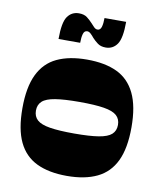

<svg xmlns="http://www.w3.org/2000/svg" viewBox="-81 -766 705 839"><g transform="rotate(10 272.0 -346.5)"><path d="M272 8Q192 8 138 -18Q84 -44 57 -100.5Q30 -157 30 -250Q30 -343 57.5 -400Q85 -457 139 -482.5Q193 -508 272 -508Q352 -508 405.5 -482.5Q459 -457 486.5 -400Q514 -343 514 -250Q514 -157 487 -100.5Q460 -44 406 -18Q352 8 272 8ZM272 -180Q340 -180 380 -186.5Q420 -193 437 -208.5Q454 -224 454 -250Q454 -276 437 -291.5Q420 -307 380 -313.5Q340 -320 272 -320Q204 -320 164 -313.5Q124 -307 107 -291.5Q90 -276 90 -250Q90 -224 107 -208.5Q124 -193 164 -186.5Q204 -180 272 -180ZM342 -574Q320 -574 306 -584.5Q292 -595 282 -606Q275 -615 267 -622.5Q259 -630 251 -630Q238 -630 233.5 -614.5Q229 -599 229 -575H133Q133 -649 151.5 -675Q170 -701 202 -701Q225 -701 238.5 -690.5Q252 -680 262 -669Q270 -660 277.5 -652.5Q285 -645 293 -645Q306 -645 310.5 -660.5Q315 -676 315 -700H411Q411 -627 392.5 -600.5Q374 -574 342 -574Z"/></g></svg>

Font: Ojuju ExtraBold
Style: Regular
Weight: 800
Designer: Chisaokwu Joboson, Mirko Velimirovic
Foundry: Udi Foundry
Version: Version 1.000